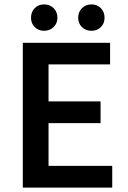

<svg xmlns="http://www.w3.org/2000/svg" viewBox="-20 -847 578 867"><path d="M435.5 -724.6Q418.9 -708 393.1 -708Q367.2 -708 350.1 -724.6Q333 -741.2 333 -767.1Q333 -793 350.1 -810.1Q367.2 -827.1 393.1 -827.1Q418.9 -827.1 435.5 -810.1Q452.1 -793 452.1 -767.1Q452.1 -741.2 435.5 -724.6ZM221.7 -724.6Q205.1 -708 179.2 -708Q153.3 -708 136.7 -724.6Q120.1 -741.2 120.1 -767.1Q120.1 -793 136.7 -810.1Q153.3 -827.1 179.2 -827.1Q205.1 -827.1 222.2 -810.1Q239.3 -793 239.3 -767.1Q239.3 -741.2 221.7 -724.6ZM83 0V-653.8H477.1V-556.2H199.2V-389.2H434.1V-291H199.2V-98.1H486.8V0Z"/></svg>

Font: SourceSansPro-Semibold
Style: Regular
Weight: 600
Designer: Paul D. Hunt
Foundry: Adobe Systems Incorporated
Version: Version 2.020;PS 2.0;hotconv 1.0.86;makeotf.lib2.5.63406